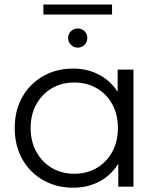

<svg xmlns="http://www.w3.org/2000/svg" viewBox="-20 -838 718 862"><path d="M308.4 4.7Q233.4 4.7 173.9 -29.1Q114.3 -62.9 80.2 -123.2Q46.1 -183.6 46.1 -263Q46.1 -342.8 80.2 -402.7Q114.3 -462.6 173.9 -496.4Q233.4 -530.2 308.4 -530.2Q376.6 -530.2 431.4 -499Q486.3 -467.7 518.8 -408.4Q551.3 -349 551.3 -263Q551.3 -177.9 519.4 -117.8Q487.4 -57.8 432.6 -26.5Q377.7 4.7 308.4 4.7ZM313.5 -57.9Q369.3 -57.9 413.6 -83.5Q457.9 -109.2 483.6 -155.7Q509.4 -202.2 509.4 -263Q509.4 -324.8 483.6 -370.8Q457.9 -416.8 413.6 -442.2Q369.3 -467.6 313.5 -467.6Q257.7 -467.6 213.6 -442.2Q169.6 -416.8 143.6 -370.8Q117.6 -324.8 117.6 -263Q117.6 -202.2 143.6 -155.7Q169.6 -109.2 213.6 -83.5Q257.7 -57.9 313.5 -57.9ZM511.1 0V-158.3L518.2 -264L508.2 -369.7V-525.5H579.2V0ZM328.9 -624.1Q311.5 -624.1 298.7 -636.4Q285.9 -648.6 285.9 -667.1Q285.9 -686 298.7 -698.1Q311.5 -710.1 328.9 -710.1Q346.7 -710.1 359.3 -698.1Q371.9 -686 371.9 -667.1Q371.9 -648.6 359.3 -636.4Q346.7 -624.1 328.9 -624.1ZM174.8 -772.6V-817.5H483V-772.6Z"/></svg>

Font: Montserrat Alternates Thin
Style: Regular
Weight: 100
Designer: Julieta Ulanovsky
Foundry: Julieta Ulanovsky
Version: Version 9.000